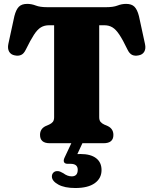

<svg xmlns="http://www.w3.org/2000/svg" viewBox="-20 -737 789 988"><path d="M223.5 -700H526Q563 -700 584.8 -708.5Q606.5 -717 629 -717Q657.5 -717 672 -702.2Q686.5 -687.5 695 -654L726 -511Q731.5 -487 722.5 -471.2Q713.5 -455.5 693 -452Q674 -448 660 -454.5Q646 -461 636 -482Q612.5 -531 594.5 -558.2Q576.5 -585.5 558.5 -596.2Q540.5 -607 517.5 -607H490.5V-134Q490.5 -118 497.5 -109.8Q504.5 -101.5 516.5 -96L534 -88.5Q563.5 -74.5 563.5 -42.5Q563.5 0 513 0H236Q186 0 186 -43Q186 -74.5 215.5 -88.5L233 -96Q245 -101.5 251.8 -109.8Q258.5 -118 258.5 -134V-607H232Q208.5 -607 190.5 -596.2Q172.5 -585.5 154.8 -558.2Q137 -531 113 -482Q103 -461 89 -454.5Q75 -448 56 -452Q36 -455.5 27 -471.2Q18 -487 23 -511L54 -654Q62.5 -687.5 77 -702.2Q91.5 -717 120 -717Q142.5 -717 164.2 -708.5Q186 -700 223.5 -700ZM351 -8.5H408L378 56Q385.5 55.5 394 55.5Q446.5 55.5 474.5 77Q502.5 98.5 502.5 138Q502.5 180.5 467.8 205.5Q433 230.5 367.5 230.5Q312.5 230.5 280.5 213Q248.5 195.5 247 173Q246.5 160 254.2 151.8Q262 143.5 274 143.5Q283 143 290.2 146.5Q297.5 150 306 154.5Q327 170.5 349 170.5Q380 170.5 380 136.5Q380 106 343 106H328.5Q313.5 106 309.5 97.2Q305.5 88.5 312 74.5Z"/></svg>

Font: Fraunces 9pt S050 Black
Style: Regular
Weight: 900
Version: Version 1.000; ttfautohint (v1.8.3)